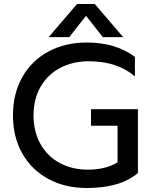

<svg xmlns="http://www.w3.org/2000/svg" viewBox="-20 -927 756 962"><path d="M366 -907H455L597 -741H495L411 -848L327 -741H224ZM45 -349Q45 -458 92 -541Q139 -624 223 -669Q307 -714 415 -714Q560 -714 656 -642V-544Q569 -620 424 -620Q345 -620 282 -587Q219 -554 183.5 -492.5Q148 -431 148 -349Q148 -267 183 -205Q218 -143 280 -110Q342 -77 420 -77Q511 -77 569 -114V-297H436V-380H671V-60Q624 -21 560.5 -3Q497 15 415 15Q307 15 223 -30Q139 -75 92 -157.5Q45 -240 45 -349Z"/></svg>

Font: Prompt
Style: Regular
Weight: 400
Designer: Katatrad Team
Foundry: CadsonDemak
Version: Version 1.001